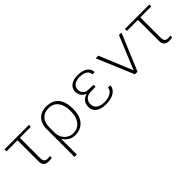

<svg xmlns="http://www.w3.org/2000/svg" viewBox="112 -1383 2454 2454"><g transform="rotate(-45 1339.0 -156.0)"><path d="M229 -465V-83C229 -22 259 9 323 9C342 9 361 7 380 2V-30C371 -28 345 -26 335 -26C285 -26 273 -58 273 -101V-466H471V-501H30V-465Z M634 -293C634 -410 698 -476 798 -476C915 -476 974 -386 974 -252V-241C974 -124 919 -23 795 -23C716 -23 634 -90 634 -197ZM637 200V-86C664 -35 721 12 798 12C938 12 1017 -89 1017 -240C1017 -414 947 -512 787 -512C684 -512 594 -445 594 -306V200Z M1170 -127C1170 -40 1238 11 1356 11C1482 11 1565 -44 1565 -124H1523C1523 -66 1455 -23 1363 -23C1269 -23 1214 -60 1214 -135C1214 -192 1257 -239 1319 -241L1419 -244V-279L1314 -283C1266 -284 1231 -327 1231 -377C1231 -440 1280 -477 1365 -477C1449 -477 1502 -442 1502 -384H1543C1543 -461 1475 -511 1359 -511C1254 -511 1189 -462 1189 -382C1189 -323 1221 -278 1276 -261C1200 -239 1170 -189 1170 -127Z M2098 -500 1911 -49 1724 -500H1676L1887 0H1934L2143 -500Z M2406 -465V-83C2406 -22 2436 9 2500 9C2519 9 2538 7 2557 2V-30C2548 -28 2522 -26 2512 -26C2462 -26 2450 -58 2450 -101V-466H2648V-501H2207V-465Z"/></g></svg>

Font: Perun ExtraLight
Style: Regular
Weight: 200
Foundry: Copyright (c) Stefan Peev, Context Ltd, 2016
Version: Version 1.089